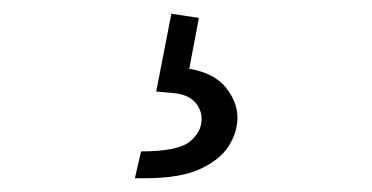

<svg xmlns="http://www.w3.org/2000/svg" viewBox="-20 -35 540 279"><path d="M176 224 185 185Q238 185 255.5 171Q273 157 273 138Q273 124 263 113Q253 102 230 100L207 98L229 -15L269 -9L255 65Q291 71 308 92Q325 113 325 136Q325 157 312.5 177Q300 197 271 210.5Q242 224 191 224Z"/></svg>

Font: Radio Canada Condensed Light
Style: Regular
Weight: 300
Width: 3
Designer: Charles Daoud, Etienne Aubert Bonn, Alexandre Saumier Demers, Jacques Le Bailly
Foundry: Radio-Canada
Version: Version 2.104; ttfautohint (v1.8.4.7-5d5b);gftools[0.9.28.de